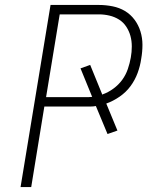

<svg xmlns="http://www.w3.org/2000/svg" viewBox="-20 -755 640 775"><path d="M63 0 184 -735H379Q407 -735 434.5 -729.5Q462 -724 484.5 -710.5Q507 -697 523 -675.5Q539 -654 547 -628Q555 -602 555 -574Q555 -546 550 -518Q546 -489 535.5 -460.5Q525 -432 507 -407.5Q489 -383 463 -365Q437 -347 409 -337L454 -228L414 -214L367 -327Q357 -325 346 -325Q335 -325 325 -325H159L106 0ZM166 -363H325Q332 -363 338.5 -363Q345 -363 352 -364L305 -479L344 -493L393 -373Q393 -373 393.5 -373Q394 -373 394 -373V-374Q417 -382 438 -397.5Q459 -413 473.5 -433Q488 -453 496 -476.5Q504 -500 508 -523Q512 -545 512 -567.5Q512 -590 506.5 -610Q501 -630 489.5 -647.5Q478 -665 460.5 -676Q443 -687 422 -692Q401 -697 379 -697H221Z"/></svg>

Font: Iosevka Curly XLtExObl
Style: Regular
Weight: 200
Width: 7
Italic angle: -9°
Monospace: yes
Designer: Belleve Invis
Foundry: Belleve Invis
Version: Version 11.0.1; ttfautohint (v1.8.3)